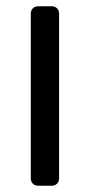

<svg xmlns="http://www.w3.org/2000/svg" viewBox="-20 -591 285 611"><path d="M78 -23V-548Q78 -558 84.5 -564.5Q91 -571 101 -571H145Q155 -571 161.5 -564.5Q168 -558 168 -548V-23Q168 -13 161.5 -6.5Q155 0 145 0H101Q91 0 84.5 -6.5Q78 -13 78 -23Z"/></svg>

Font: Rubik
Style: Regular
Weight: 400
Designer: Hubert & Fischer
Foundry: Hubert & Fischer
Version: Version 1.100